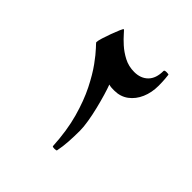

<svg xmlns="http://www.w3.org/2000/svg" viewBox="-170 -685 921 921"><g transform="rotate(45 290.5 -224.5)"><path d="M468.3 -471.7Q468.3 -425.3 451.9 -387.5Q435.5 -349.6 405.3 -327.1Q375 -304.7 333.5 -304.7Q324.2 -304.7 315.4 -305.2Q306.6 -305.7 296.9 -308.6Q304.2 -289.6 314 -256.8Q323.7 -224.1 333 -186.3Q342.3 -148.4 348.1 -112.8Q354 -77.1 354 -52.2Q354 -13.2 351.6 23.9Q349.1 61 342.8 91.3Q342.8 95.7 328.6 95.7Q314.5 95.7 314.5 91.3Q309.1 -9.3 286.9 -88.9Q264.6 -168.5 234.9 -227.5Q205.1 -286.6 176.3 -326.2Q147.5 -365.7 128.2 -386Q108.9 -406.2 108.9 -407.7Q108.9 -417.5 115.7 -439.7Q122.6 -461.9 131.6 -486.3Q140.6 -510.7 148.2 -528.1Q155.8 -545.4 158.2 -545.4Q160.6 -545.4 174.8 -528.8Q189 -512.2 212.9 -490.5Q236.8 -468.8 268.6 -452.1Q300.3 -435.5 338.4 -435.5Q382.3 -435.5 408.4 -461.7Q434.6 -487.8 434.6 -538.6Q434.6 -544.9 450.2 -544.9Q454.1 -544.9 458.7 -544.2Q463.4 -543.5 463.9 -542.5Q464.8 -540.5 466.6 -516.6Q468.3 -492.7 468.3 -471.7Z"/></g></svg>

Font: Scheherazade New SemiBold
Style: Regular
Weight: 600
Designer: SIL International
Foundry: SIL International
Version: Version 4.000